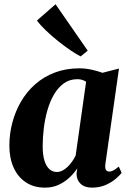

<svg xmlns="http://www.w3.org/2000/svg" viewBox="-20 -871 609 902"><path d="M475 -100.5Q472.5 -80.5 477.8 -72.8Q483 -65 493.5 -65Q502 -65 512.5 -70.2Q523 -75.5 538 -88.5L551.5 -59Q543 -47.5 523.8 -31Q504.5 -14.5 476.2 -2Q448 10.5 412 10.5Q377.5 10.5 358.5 -7.8Q339.5 -26 339.5 -56L343 -80Q329 -58.5 307.2 -37.8Q285.5 -17 256.5 -3.2Q227.5 10.5 191.5 10.5Q138.5 10.5 101 -14.8Q63.5 -40 43.8 -84.2Q24 -128.5 24 -186.5Q24 -242 38 -295Q52 -348 79 -394.2Q106 -440.5 145.8 -475.5Q185.5 -510.5 237.5 -530.2Q289.5 -550 353 -550Q381.5 -550 410.8 -543.5Q440 -537 461.5 -529L539 -549ZM384.5 -487Q377 -492 366.8 -495.5Q356.5 -499 343.5 -499Q307 -499 280 -479.5Q253 -460 233.8 -427.2Q214.5 -394.5 202.8 -353.2Q191 -312 185.8 -268.5Q180.5 -225 180.5 -184Q180.5 -142.5 189 -115.8Q197.5 -89 212.5 -76Q227.5 -63 247 -63Q260 -63 272.5 -69.2Q285 -75.5 296.5 -86.2Q308 -97 318 -111Q328 -125 335.5 -140.5ZM359 -606Q340.5 -615 312 -634.2Q283.5 -653.5 252.5 -678.2Q221.5 -703 195 -728.5Q168.5 -754 153.5 -774.5L241 -851L392 -633Z"/></svg>

Font: Merriweather 60pt ExtraBold
Style: Italic
Weight: 800
Italic angle: -7.8°
Version: Version 2.101